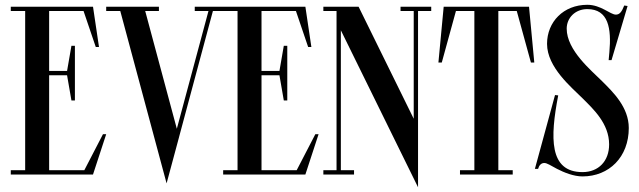

<svg xmlns="http://www.w3.org/2000/svg" viewBox="-20 -728 2666 801"><path d="M331.8 -18H185V-414H259.8L278 -309H292.5V-537H278L259.8 -432H185V-682H328.6L379.5 -532H393L368 -700H25V-682H85V-18H25V0H368L423 -168H409.5Z M920.5 -700H792.5V-682H849.7L717.7 -190.8L585.8 -682H643V-700H423V-682H481.8L675 37L727 -156V-156.3L868.2 -682H920.6Z M1217.8 -18H1071V-414H1145.8L1164 -309H1178.5V-537H1164L1145.8 -432H1071V-682H1214.6L1265.5 -532H1279L1254 -700H911V-682H971V-18H911V0H1254L1309 -168H1295.5Z M1779 -700H1651V-682H1706V-232.6L1476 -700H1329V-682H1384V-18H1329V0H1457V-18H1402V-601.6L1724 53.2V-682H1779Z M2187 -700H1831L1809 -467H1823L1882.1 -682H1959V-18H1899V0H2119V-18H2059V-682H2135.9L2195 -467H2209Z M2410.2 8C2521.2 8 2603.2 -73 2603.2 -194C2603.2 -281 2537.2 -344 2492.2 -389C2447.2 -434 2344.2 -518 2344.2 -608.5C2344.2 -652.8 2379 -690 2430.2 -690C2518.8 -690 2531.2 -609 2522.2 -510L2519.2 -477H2531.2L2598.2 -703L2584.2 -705C2574.2 -679 2565.2 -667 2549.2 -667C2526.2 -667 2487.2 -708 2430.2 -708C2331.2 -708 2262.2 -637 2262.2 -545C2262.2 -447 2365.2 -363 2410.2 -318C2455.2 -273 2521.2 -212.5 2521.2 -125.5C2521.2 -56 2477 -10 2410.2 -10C2270.2 -10 2274.8 -153.5 2308.8 -330L2295.5 -331.5L2211.5 -23.5H2224.8C2228.8 -37.5 2236.8 -47.5 2249.8 -48C2262.2 -48.5 2277.8 -37 2303.8 -23.5C2332.8 -8.5 2373.2 8 2410.2 8Z"/></svg>

Font: Picaflor 24 pt
Style: Regular
Weight: 400
Designer: Ariel Martín Pérez
Foundry: Tunera Type Foundry
Version: Version 1.000;hotconv 1.0.109;makeotfexe 2.5.65596